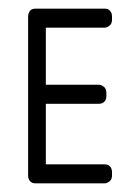

<svg xmlns="http://www.w3.org/2000/svg" viewBox="-20 -424 318 444"><path d="M222 0H62Q54 0 49.5 -5Q45 -10 45 -18V-385Q45 -393 49 -398.5Q53 -404 62 -404H222Q230 -404 234.5 -399Q239 -394 239 -386V-378Q239 -369 233 -364.5Q227 -360 222 -360H86V-228H209Q214 -228 220 -223.5Q226 -219 226 -209V-202Q226 -194 221.5 -189Q217 -184 209 -184H86V-44H222Q230 -44 234.5 -39Q239 -34 239 -26V-18Q239 -9 233 -4.5Q227 0 222 0Z"/></svg>

Font: Chathura
Style: Bold
Weight: 700
Designer: Appaji Ambarisha Darbha
Foundry: Aditya Fonts
Version: Version 1.002 2016